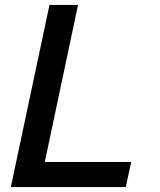

<svg xmlns="http://www.w3.org/2000/svg" viewBox="-20 -760 651 780"><path d="M24 0 181 -740H297L162 -102H513L491 0Z"/></svg>

Font: Be Vietnam Pro Medium
Style: Italic
Weight: 500
Italic angle: -12°
Designer: Lam Bao, Tony Le, Vietanh Nguyen
Foundry: Yellow Type Foundry
Version: Version 1.002; ttfautohint (v1.8.3)